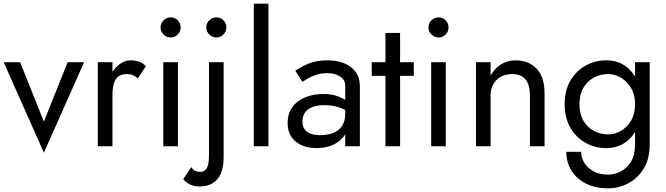

<svg xmlns="http://www.w3.org/2000/svg" viewBox="-20 -800 3643 1050"><path d="M0 -460 220 35 440 -460H350L220 -135L90 -460Z M595 -460H515V0H595ZM734 -372 778 -438Q760 -457 738.5 -463.5Q717 -470 692 -470Q660 -470 629 -445Q598 -420 578.5 -377.5Q559 -335 559 -280H595Q595 -313 601.5 -339Q608 -365 625 -380Q642 -395 672 -395Q692 -395 705 -389.5Q718 -384 734 -372Z M858 -650Q858 -628 874.5 -611.5Q891 -595 913 -595Q936 -595 952 -611.5Q968 -628 968 -650Q968 -673 952 -689Q936 -705 913 -705Q891 -705 874.5 -689Q858 -673 858 -650ZM873 -460V0H953V-460Z M1108 -650Q1108 -628 1124.5 -611.5Q1141 -595 1163 -595Q1186 -595 1202 -611.5Q1218 -628 1218 -650Q1218 -673 1202 -689Q1186 -705 1163 -705Q1141 -705 1124.5 -689Q1108 -673 1108 -650ZM1026 114 982 180Q990 190 1002 199Q1014 208 1031.5 214Q1049 220 1070 220Q1112 220 1142 202.5Q1172 185 1187.5 149.5Q1203 114 1203 60V-460H1123V50Q1123 83 1117.5 102.5Q1112 122 1101 131Q1090 140 1075 140Q1063 140 1050 135.5Q1037 131 1026 114Z M1368 -780V0H1448V-780Z M1634 -135Q1634 -163 1647 -183Q1660 -203 1686.5 -214Q1713 -225 1753 -225Q1797 -225 1832 -213.5Q1867 -202 1901 -178V-225Q1894 -234 1875 -248.5Q1856 -263 1824.5 -274.5Q1793 -286 1749 -286Q1694 -286 1649.5 -268Q1605 -250 1579 -214.5Q1553 -179 1553 -125Q1553 -83 1572.5 -53Q1592 -23 1628 -6.5Q1664 10 1711 10Q1759 10 1798 -6.5Q1837 -23 1860.5 -54.5Q1884 -86 1884 -130L1868 -180Q1868 -137 1850.5 -111Q1833 -85 1802 -73Q1771 -61 1731 -61Q1699 -61 1677.5 -69.5Q1656 -78 1645 -94.5Q1634 -111 1634 -135ZM1634 -352Q1645 -360 1664.5 -371.5Q1684 -383 1711 -391.5Q1738 -400 1771 -400Q1809 -400 1838.5 -382.5Q1868 -365 1868 -330V0H1948V-330Q1948 -375 1925.5 -406Q1903 -437 1863.5 -453.5Q1824 -470 1771 -470Q1709 -470 1665 -451Q1621 -432 1595 -413Z M2013 -460V-385H2243V-460ZM2088 -620V0H2168V-620Z M2323 -650Q2323 -628 2339.5 -611.5Q2356 -595 2378 -595Q2401 -595 2417 -611.5Q2433 -628 2433 -650Q2433 -673 2417 -689Q2401 -705 2378 -705Q2356 -705 2339.5 -689Q2323 -673 2323 -650ZM2338 -460V0H2418V-460Z M2663 -460H2583V0H2663ZM2878 -280V0H2958V-290Q2958 -379 2914.5 -424.5Q2871 -470 2800 -470Q2752 -470 2715.5 -445Q2679 -420 2658 -377.5Q2637 -335 2637 -280H2663Q2663 -313 2677.5 -339Q2692 -365 2718.5 -380Q2745 -395 2780 -395Q2829 -395 2853.5 -366Q2878 -337 2878 -280Z M3077 30Q3077 89 3106 134.5Q3135 180 3186.5 205Q3238 230 3305 230Q3363 230 3415 203Q3467 176 3500 122.5Q3533 69 3533 -10V-460H3453V-10Q3453 48 3430.5 84.5Q3408 121 3374 138Q3340 155 3305 155Q3260 155 3227 137.5Q3194 120 3176 91.5Q3158 63 3158 30ZM3068 -230Q3068 -156 3099 -102Q3130 -48 3182 -19Q3234 10 3296 10Q3339 10 3374.5 -6.5Q3410 -23 3435.5 -54Q3461 -85 3475 -129.5Q3489 -174 3489 -230Q3489 -305 3464.5 -358.5Q3440 -412 3397 -441Q3354 -470 3296 -470Q3234 -470 3182 -441Q3130 -412 3099 -358.5Q3068 -305 3068 -230ZM3149 -230Q3149 -283 3170.5 -320Q3192 -357 3228 -376Q3264 -395 3306 -395Q3332 -395 3358 -384Q3384 -373 3405.5 -352Q3427 -331 3440 -300.5Q3453 -270 3453 -230Q3453 -177 3431 -140Q3409 -103 3375 -84Q3341 -65 3306 -65Q3264 -65 3228 -84Q3192 -103 3170.5 -140Q3149 -177 3149 -230Z"/></svg>

Font: Jost* Book
Style: Regular
Weight: 400
Version: Version 3.000